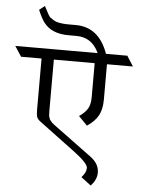

<svg xmlns="http://www.w3.org/2000/svg" viewBox="-123 -972 824 1120"><g transform="rotate(5 289.0 -412.0)"><path d="M173 -318 174 -289Q174 -283 176.5 -277.5Q179 -272 179.5 -268.5Q180 -265 184.5 -260.5Q189 -256 190 -253.5Q191 -251 197.5 -245.5Q204 -240 206.5 -238Q209 -236 218.5 -229Q228 -222 232 -219L433 -71Q486 -33 486 20Q486 61 451 98L393 54Q420 25 420 -2Q420 -29 337 -91Q180 -207 125 -249Q109 -261 105 -274.5Q101 -288 101 -315V-615H-19L-58 -675H424Q384 -764 292 -764H246Q146 -764 100 -825Q81 -851 62 -897L94 -922L104 -903Q123 -864 132.5 -857Q142 -850 152.5 -843.5Q163 -837 175 -834Q203 -827 241 -827H283Q419 -827 473 -675H598L636 -615H484V-408Q484 -351 464 -314.5Q444 -278 399 -248L348 -300Q382 -323 397 -348Q412 -373 412 -415V-615H173Z"/></g></svg>

Font: Halant
Style: Regular
Weight: 400
Designer: Hitesh Malaviya (Devanagari), Satya Rajpurohit (Latin)
Foundry: Indian Type Foundry
Version: Version 1.101;PS 1.0;hotconv 1.0.78;makeotf.lib2.5.61930; tt